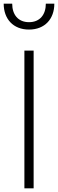

<svg xmlns="http://www.w3.org/2000/svg" viewBox="-33 -1019 314 1039"><path d="M99 0H149V-745H99ZM-13 -999C-13 -917 38 -859 124 -859C210 -859 261 -917 261 -999H215C215 -940 183 -899 124 -899C65 -899 33 -940 33 -999Z"/></svg>

Font: Mluvka ExtraLight
Style: Regular
Weight: 200
Designer: Modified by Jiří Krblich, Original typeface by Gumpita Rahayu
Foundry: Gumpita Rahayu & Jiří Krblich
Version: Version 2.000;Glyphs 3.1.1 (3134)